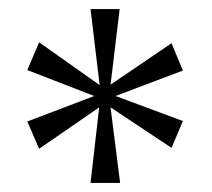

<svg xmlns="http://www.w3.org/2000/svg" viewBox="-20 -780 466 422"><path d="M179 -378 198 -544 66 -453 40 -513 187 -569 40 -626 66 -687 199 -593 179 -760H243L223 -594L357 -685L382 -625L234 -569L382 -514L357 -455L223 -544L244 -378Z"/></svg>

Font: Noto Serif Tamil SemiCondensed Light
Style: Regular
Weight: 300
Width: 4
Designer: Indian Type Foundry, Tom Grace, and the Monotype Design Team
Foundry: Monotype Imaging Inc.
Version: Version 2.004; ttfautohint (v1.8.4.7-5d5b)